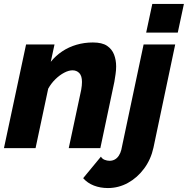

<svg xmlns="http://www.w3.org/2000/svg" viewBox="-30 -750 951 972"><path d="M102 -525H246L227 -437Q252 -468 285 -490Q318 -512 357.5 -523.5Q397 -535 440 -535Q487 -535 512 -518Q537 -501 547.5 -473.5Q558 -446 558 -414Q558 -394 555 -374.5Q552 -355 549 -336L478 0H318L381 -295Q383 -307 384 -316.5Q385 -326 385 -335Q385 -366 371.5 -380Q358 -394 337 -394Q318 -394 295 -382Q272 -370 250.5 -349Q229 -328 214 -301L150 0H-10ZM516 202Q478 202 445.5 189.5Q413 177 391 152L481 43Q487 54 499.5 59Q512 64 525 64Q539 64 551 57.5Q563 51 571.5 38Q580 25 584 9L697 -525H857L747 -3Q734 57 699.5 103.5Q665 150 617.5 176Q570 202 516 202ZM741 -730H901L870 -585H710Z"/></svg>

Font: Raleway Thin ExtraBold
Style: Italic
Weight: 800
Italic angle: -12°
Version: Version 4.026